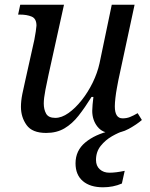

<svg xmlns="http://www.w3.org/2000/svg" viewBox="-20 -556 639 816"><path d="M456 10Q416 10 394 -18Q372 -46 372 -85Q372 -96 373.5 -112Q375 -128 377 -144H369Q341 -99 314 -64.5Q287 -30 254 -10.5Q221 9 176 9Q117 9 93 -24.5Q69 -58 69 -102Q69 -127 75 -157Q81 -187 87 -212L126 -387Q129 -401 132 -422Q135 -443 135 -447Q135 -477 114.5 -485.5Q94 -494 65 -494H57L66 -536H252L186 -237Q180 -210 173 -174Q166 -138 166 -116Q166 -91 176 -73Q186 -55 215 -55Q242 -55 271 -75.5Q300 -96 327 -130Q354 -164 374 -205Q394 -246 403 -287L455 -536H552L483 -215Q481 -204 477 -183Q473 -162 470.5 -140Q468 -118 468 -104Q468 -53 501 -53Q518 -53 532 -58.5Q546 -64 565 -75L583 -46Q561 -27 527.5 -8.5Q494 10 456 10ZM418 240Q363 240 332 213.5Q301 187 301 138Q301 84 342.5 49.5Q384 15 450 0H507Q484 7 456 23Q428 39 408 64Q388 89 388 124Q388 149 404 163.5Q420 178 445 178Q459 178 475 176Q491 174 510 170L498 224Q461 240 418 240Z"/></svg>

Font: NotoSerif-Italic
Style: Regular
Weight: 400
Italic angle: -12°
Designer: Monotype Design Team
Foundry: Monotype Imaging Inc.
Version: Version 2.007; ttfautohint (v1.8) -l 8 -r 50 -G 200 -x 14 -D